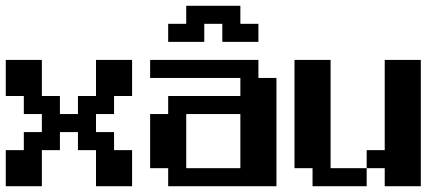

<svg xmlns="http://www.w3.org/2000/svg" viewBox="-20 -645 1540 665"><path d="M0 -437.5H125V-312.5H187.5V-250H250V-312.5H312.5V-437.5H437.5V-312.5H375V-250H312.5V-187.5H375V-125H437.5V0H312.5V-125H250V-187.5H187.5V-125H125V0H0V-125H62.5V-187.5H125V-250H62.5V-312.5H0Z M562.5 -562.5H625V-625H812.5V-562.5H875V-500H750V-562.5H687.5V-500H562.5ZM500 -437.5H875V-375H937.5V0H562.5V-62.5H500V-250H562.5V-312.5H812.5V-375H500ZM625 -250V-62.5H812.5V-250Z M1000 -437.5H1125V-62.5H1250V-125H1312.5V-437.5H1437.5V0H1312.5V-62.5H1250V0H1062.5V-62.5H1000Z"/></svg>

Font: NeoDunggeunmo Code
Style: Regular
Weight: 400
Monospace: yes
Version: Version 1.600